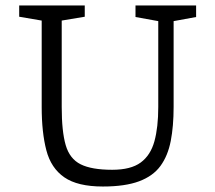

<svg xmlns="http://www.w3.org/2000/svg" viewBox="-20 -668 784 700"><path d="M355 12Q263 12 214.5 -21.5Q166 -55 149 -120Q132 -185 132 -278V-593L50 -607V-648H289V-607L205 -593V-278Q205 -189 219.5 -139Q234 -89 274 -69Q314 -49 389 -49Q457 -49 493 -75.5Q529 -102 543 -153Q557 -204 557 -278V-591L474 -606V-648H695V-606L613 -591V-278Q613 -208 602.5 -154Q592 -100 565 -63Q538 -26 487 -7Q436 12 355 12Z"/></svg>

Font: Faustina Light
Style: Regular
Weight: 300
Designer: Alfonso Garcia
Foundry: http://www.omnibus-type.com
Version: Version 1.200